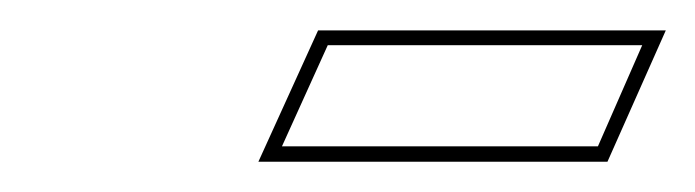

<svg xmlns="http://www.w3.org/2000/svg" viewBox="-20 -525 460 127"><path d="M150.9 -418 190.4 -504.9H420.4L381.8 -418ZM166.5 -428.2H375.5L404.8 -495.1H196.8Z"/></svg>

Font: Linux Biolinum Outline O
Style: Italic
Weight: 400
Italic angle: -12°
Designer: Philipp H. Poll
Foundry: Philipp H. Poll
Version: Version 0.6.2